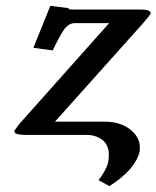

<svg xmlns="http://www.w3.org/2000/svg" viewBox="-20 -466 540 663"><path d="M341.8 -45.9Q394.5 -45.9 428.7 -19.5Q462.9 6.8 462.9 43Q462.9 53.2 461.9 58.1Q447.3 119.1 357.9 176.8L319.8 155.8Q330.1 144.5 340.1 126.7Q350.1 108.9 353 96.2Q356 81.1 356 68.8Q356 49.8 348.6 35.6Q341.3 21.5 329.6 14.2Q317.9 6.8 306.2 3.4Q294.4 0 283.2 0H82Q68.8 0 62 -0.2Q55.2 -0.5 46.4 -1.7Q37.6 -2.9 33.7 -5.6Q29.8 -8.3 29.8 -13.2V-15.1Q29.8 -15.6 46.9 -38.1L356.9 -386.2H238.8Q217.8 -386.2 202.4 -365.5Q187 -344.7 162.1 -292L95.2 -300.8L153.8 -445.8L215.8 -438Q215.8 -433.1 229 -433.1H464.8Q500 -433.1 500 -420.9V-418Q498 -414.1 472.2 -383.8L169.9 -45.9Z"/></svg>

Font: Linux Libertine
Style: Bold Italic
Weight: 700
Italic angle: -11.5°
Designer: Philipp H. Poll
Foundry: Philipp H. Poll
Version: Version 4.0.5